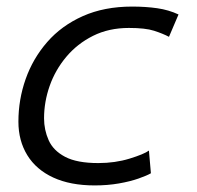

<svg xmlns="http://www.w3.org/2000/svg" viewBox="-20 -551 600 584"><path d="M268 13Q194 13 142 -11Q90 -35 63 -79Q36 -123 36 -181Q36 -248 58 -310.5Q80 -373 123.5 -423Q167 -473 232 -502Q297 -531 382 -531Q423 -531 458 -526Q493 -521 523 -507L494 -439Q475 -449 448.5 -457.5Q422 -466 372 -466Q311 -466 263 -442Q215 -418 181.5 -378Q148 -338 131 -289.5Q114 -241 114 -191Q114 -156 128 -124.5Q142 -93 178 -74Q214 -55 279 -55Q330 -55 374 -68.5Q418 -82 433 -93L439 -24Q427 -17 401.5 -8Q376 1 341.5 7Q307 13 268 13Z"/></svg>

Font: Ubuntu Sans Mono
Style: Italic
Weight: 400
Italic angle: -13.5°
Monospace: yes
Designer: Dalton Maag Ltd
Foundry: Dalton Maag Ltd
Version: Version 1.006